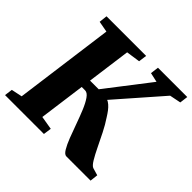

<svg xmlns="http://www.w3.org/2000/svg" viewBox="-180 -931 1119 1119"><g transform="rotate(45 380.0 -371.5)"><path d="M506.5 0Q491 0 475.8 -25.2Q460.5 -50.5 445 -90.5Q429.5 -130.5 413.8 -175Q398 -219.5 381.5 -259.5Q365 -299.5 347.5 -324.5Q330 -349.5 311.5 -349.5H243.5L251.5 -410H363L570.5 -679L512 -692L518.5 -743H760L753.5 -692L684 -678L396 -349L409.5 -406Q424.5 -408 438 -403Q451.5 -398 464.2 -387Q477 -376 488.8 -360.5Q500.5 -345 512.5 -325.5Q535.5 -291.5 557 -248.8Q578.5 -206 598 -165.5Q617.5 -125 634.5 -96.8Q651.5 -68.5 665.5 -63L711.5 -49.5L706 0ZM1 0 7.5 -49.5 74.5 -63.5 157 -679.5 89 -692 94.5 -743H421L414 -692L328 -679.5L245 -63.5L328.5 -49.5L321.5 0Z"/></g></svg>

Font: Merriweather 28pt Black
Style: Italic
Weight: 900
Italic angle: -7.8°
Version: Version 2.101